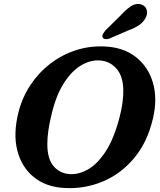

<svg xmlns="http://www.w3.org/2000/svg" viewBox="-20 -953 824 988"><path d="M515.5 -714Q613 -710.5 677.8 -660.5Q742.5 -610.5 766.8 -527.8Q791 -445 767 -343Q738.5 -221 670.5 -139.8Q602.5 -58.5 510 -19.5Q417.5 19.5 315.5 14.5Q219 10.5 155 -40.8Q91 -92 69 -178.8Q47 -265.5 75.5 -377Q95 -453 137 -516Q179 -579 237.8 -624.5Q296.5 -670 367.2 -693.5Q438 -717 515.5 -714ZM338 -57Q385 -54 433.2 -81.5Q481.5 -109 523.8 -173.8Q566 -238.5 594.5 -346.5Q605.5 -389 610.2 -424Q615 -459 614.5 -487.5Q614 -559 580.8 -598Q547.5 -637 498.5 -641.5Q449.5 -646.5 400.5 -618.5Q351.5 -590.5 311.2 -529.2Q271 -468 247.5 -373.5Q235 -324 229.2 -284Q223.5 -244 223.5 -212.5Q223.5 -136 255.2 -98.5Q287 -61 338 -57ZM599 -872Q627.5 -903.5 653.5 -920.8Q679.5 -938 707 -930Q729.5 -922.5 735 -901.8Q740.5 -881 728.5 -859.5Q716.5 -838 696.2 -824Q676 -810 642.5 -797.5L543 -754.5Q532.5 -750.5 522.5 -751.8Q512.5 -753 508.5 -760Q504.5 -768.5 509.5 -777.5Q514.5 -786.5 522.5 -796.5Z"/></svg>

Font: Fraunces 9pt S100 SemiBold
Style: Italic
Weight: 600
Italic angle: -16°
Version: Version 1.000; ttfautohint (v1.8.3)